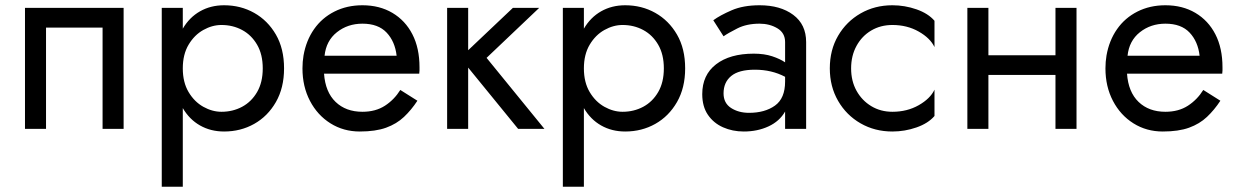

<svg xmlns="http://www.w3.org/2000/svg" viewBox="-20 -490 4703 730"><path d="M450 -460V0H370V-385H155V0H75V-460Z M675 220H595V-460H675V-381Q700 -424 740.5 -447Q781 -470 832 -470Q895 -470 946.5 -441Q998 -412 1029 -358.5Q1060 -305 1060 -230Q1060 -156 1029 -102Q998 -48 946.5 -19Q895 10 832 10Q781 10 740.5 -13Q700 -36 675 -79ZM979 -230Q979 -283 957.5 -320Q936 -357 900.5 -376Q865 -395 822 -395Q787 -395 753 -376Q719 -357 697 -320Q675 -283 675 -230Q675 -177 697 -140Q719 -103 753 -84Q787 -65 822 -65Q865 -65 900.5 -84Q936 -103 957.5 -140Q979 -177 979 -230Z M1567 -107Q1544 -72 1516 -45.5Q1488 -19 1448 -4.5Q1408 10 1348 10Q1286 10 1236.5 -21Q1187 -52 1158.5 -106.5Q1130 -161 1130 -230Q1130 -243 1131 -255Q1132 -267 1134 -279Q1144 -336 1174 -379Q1204 -422 1251.5 -446Q1299 -470 1358 -470Q1423 -470 1472 -441Q1521 -412 1548 -359.5Q1575 -307 1575 -234Q1575 -228 1575 -222Q1575 -216 1574 -210H1212Q1217 -140 1256 -102.5Q1295 -65 1358 -65Q1408 -65 1443.5 -88Q1479 -111 1502 -148ZM1358 -400Q1302 -400 1261 -367.5Q1220 -335 1214 -278H1488Q1482 -332 1450 -366Q1418 -400 1358 -400Z M1680 -460H1760V-299L1930 -460H2030L1830 -270L2050 0H1950L1760 -233V0H1680Z M2200 220H2120V-460H2200V-381Q2225 -424 2265.5 -447Q2306 -470 2357 -470Q2420 -470 2471.5 -441Q2523 -412 2554 -358.5Q2585 -305 2585 -230Q2585 -156 2554 -102Q2523 -48 2471.5 -19Q2420 10 2357 10Q2306 10 2265.5 -13Q2225 -36 2200 -79ZM2504 -230Q2504 -283 2482.5 -320Q2461 -357 2425.5 -376Q2390 -395 2347 -395Q2312 -395 2278 -376Q2244 -357 2222 -320Q2200 -283 2200 -230Q2200 -177 2222 -140Q2244 -103 2278 -84Q2312 -65 2347 -65Q2390 -65 2425.5 -84Q2461 -103 2482.5 -140Q2504 -177 2504 -230Z M2731 -352 2692 -413Q2718 -432 2762 -451Q2806 -470 2868 -470Q2947 -470 2996 -433.5Q3045 -397 3045 -330V0H2965V-66Q2944 -29 2902 -9.5Q2860 10 2808 10Q2765 10 2729 -6Q2693 -22 2671.5 -53.5Q2650 -85 2650 -132Q2650 -205 2702.5 -245.5Q2755 -286 2846 -286Q2886 -286 2916 -276Q2946 -266 2965 -253V-330Q2965 -365 2935.5 -382.5Q2906 -400 2868 -400Q2819 -400 2783.5 -382Q2748 -364 2731 -352ZM2731 -135Q2731 -98 2759.5 -79.5Q2788 -61 2828 -61Q2888 -61 2926.5 -88.5Q2965 -116 2965 -180V-198Q2914 -225 2850 -225Q2789 -225 2760 -201Q2731 -177 2731 -135Z M3216 -230Q3216 -182 3236.5 -145Q3257 -108 3292.5 -86.5Q3328 -65 3373 -65Q3429 -65 3473 -90Q3517 -115 3533 -149V-49Q3509 -21 3464.5 -5.5Q3420 10 3373 10Q3306 10 3252 -21Q3198 -52 3166.5 -106.5Q3135 -161 3135 -230Q3135 -300 3166.5 -354Q3198 -408 3252 -439Q3306 -470 3373 -470Q3420 -470 3464.5 -454.5Q3509 -439 3533 -411V-311Q3517 -345 3473 -370Q3429 -395 3373 -395Q3328 -395 3292.5 -374Q3257 -353 3236.5 -315.5Q3216 -278 3216 -230Z M3658 -460H3738V-280H3993V-460H4073V0H3993V-205H3738V0H3658Z M4620 -107Q4597 -72 4569 -45.5Q4541 -19 4501 -4.5Q4461 10 4401 10Q4339 10 4289.5 -21Q4240 -52 4211.5 -106.5Q4183 -161 4183 -230Q4183 -243 4184 -255Q4185 -267 4187 -279Q4197 -336 4227 -379Q4257 -422 4304.5 -446Q4352 -470 4411 -470Q4476 -470 4525 -441Q4574 -412 4601 -359.5Q4628 -307 4628 -234Q4628 -228 4628 -222Q4628 -216 4627 -210H4265Q4270 -140 4309 -102.5Q4348 -65 4411 -65Q4461 -65 4496.5 -88Q4532 -111 4555 -148ZM4411 -400Q4355 -400 4314 -367.5Q4273 -335 4267 -278H4541Q4535 -332 4503 -366Q4471 -400 4411 -400Z"/></svg>

Font: Von Book
Style: Regular
Weight: 400
Version: Version 4.000; ttfautohint (v1.8.4.7-5d5b)